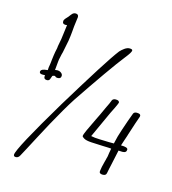

<svg xmlns="http://www.w3.org/2000/svg" viewBox="-109 -775 818 911"><g transform="rotate(15 300.0 -319.0)"><path d="M52 47Q41 47 41 38Q41 9 197 -252Q273 -377 322.5 -455Q372 -533 396 -564Q404 -573 416.5 -582Q429 -591 441 -591Q455 -591 455 -584Q455 -575 431 -545Q404 -511 355.5 -442Q307 -373 250 -288Q233 -262 211.5 -225Q190 -188 168 -148Q146 -108 126.5 -70.5Q107 -33 92 -5Q77 23 71 34Q64 47 52 47ZM100 -344Q84 -344 85 -359Q85 -360 86 -364Q85 -364 84 -364H73Q58 -364 58 -374Q58 -384 73 -388L72 -387Q74 -389 81 -389.5Q88 -390 92 -391Q92 -400 93 -405.5Q94 -411 95 -417Q96 -422 96.5 -428Q97 -434 98 -442Q99 -450 101 -465.5Q103 -481 108 -503Q108 -505 108.5 -507.5Q109 -510 109 -513L116 -551Q118 -568 120.5 -585.5Q123 -603 125 -621Q123 -620 118 -620Q100 -620 103 -638Q105 -643 109.5 -648.5Q114 -654 121 -661Q131 -675 136.5 -680Q142 -685 150 -685Q165 -685 165 -671Q165 -668 159 -624Q158 -614 156.5 -595.5Q155 -577 151 -551L139 -491L136 -480Q135 -473 132.5 -463.5Q130 -454 129 -443L125 -400Q126 -401 127 -401Q130 -402 136 -402Q147 -402 155 -396Q163 -390 163 -382Q163 -367 147 -367Q136 -367 133 -373H131Q126 -373 120 -370Q117 -360 113.5 -352Q110 -344 100 -344ZM472 21Q454 21 455 8Q458 -15 464 -36Q464 -38 466 -44Q467 -47 468 -51Q469 -55 470 -60Q472 -65 473 -72.5Q474 -80 475 -87Q476 -92 477 -97.5Q478 -103 479 -109L465 -110Q458 -110 451 -110.5Q444 -111 436 -111Q408 -112 381 -113.5Q354 -115 343 -122Q333 -128 333 -132Q333 -139 344 -163Q355 -187 374 -226Q378 -233 386 -250.5Q394 -268 406 -294Q411 -303 415 -312.5Q419 -322 423 -332Q428 -340 440 -340Q458 -340 458 -328Q458 -327 455 -322V-321Q451 -311 445 -299Q439 -287 432 -273L372 -142Q390 -138 415 -137.5Q440 -137 462 -136H485Q493 -174 505 -208Q513 -233 521 -255Q529 -277 536 -296Q540 -305 553 -305Q577 -305 570 -287Q566 -277 559 -255.5Q552 -234 541 -200Q540 -197 539 -194Q538 -191 537 -187Q533 -176 529 -163.5Q525 -151 520 -136Q554 -136 554 -124Q554 -108 534 -108L515 -109L498 -30Q497 -24 494.5 -14.5Q492 -5 490 8Q488 21 472 21Z"/></g></svg>

Font: Square Peg
Style: Regular
Weight: 400
Designer: Robert E. Leuschke
Foundry: Robert E. Leuschke
Version: Version 1.010; ttfautohint (v1.8.4.7-5d5b)